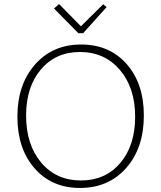

<svg xmlns="http://www.w3.org/2000/svg" viewBox="-20 -920 797 949"><path d="M367 -756 247 -878 272 -900 380 -790 490 -899 507 -885 391 -756ZM375 9Q236 9 151 -88Q66 -185 66 -343Q66 -502 153 -601Q240 -700 381 -700Q521 -700 606 -603.5Q691 -507 691 -349Q691 -189 604 -90Q517 9 375 9ZM380 -28Q501 -28 574.5 -114.5Q648 -201 648 -343Q648 -486 572.5 -574.5Q497 -663 375 -663Q255 -663 182 -576.5Q109 -490 109 -349Q109 -205 183.5 -116.5Q258 -28 380 -28Z"/></svg>

Font: Cantarell Light
Style: Regular
Weight: 300
Designer: Dave Crossland, Nikolaus Waxweiler, Florian Fecher, Jacques Le Bailly, Eben Sorkin, Alexei Vanyashin, Alexios Zavras, Em
Version: Version 0.303